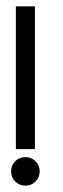

<svg xmlns="http://www.w3.org/2000/svg" viewBox="-20 -470 200 605"><path d="M28 38Q41 25 60 25Q79 25 92 38Q105 51 105 70Q105 89 92 102Q79 115 60 115Q41 115 28 102Q15 89 15 70Q15 51 28 38ZM30 -450H90V0H30Z"/></svg>

Font: SOV_Station
Style: Bold
Weight: 700
Version: Version 1.00